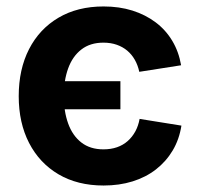

<svg xmlns="http://www.w3.org/2000/svg" viewBox="-20 -570 625 601"><path d="M304.2 10.7Q222.7 10.7 163.1 -24.4Q103.5 -59.6 71 -122.6Q38.6 -185.5 38.6 -269Q38.6 -353 71 -416.3Q103.5 -479.5 163.1 -514.6Q222.7 -549.8 304.2 -549.8Q353.5 -549.8 394.5 -536.9Q435.5 -523.9 467.3 -500Q499 -476.1 519.3 -442.1Q539.6 -408.2 546.9 -365.7L416 -345.2Q411.6 -365.7 402.1 -382.6Q392.6 -399.4 378.4 -411.4Q364.3 -423.3 345.5 -429.9Q326.7 -436.5 303.7 -436.5Q262.2 -436.5 234.6 -415Q207 -393.6 193.4 -356Q179.7 -318.4 179.7 -269.5Q179.7 -221.2 193.4 -183.3Q207 -145.5 234.6 -124Q262.2 -102.5 303.7 -102.5Q327.1 -102.5 346.2 -109.1Q365.2 -115.7 379.6 -128.4Q394 -141.1 403.6 -158.7Q413.1 -176.3 417 -197.8L547.9 -176.8Q541 -133.3 520.5 -98.9Q500 -64.5 468.3 -39.8Q436.5 -15.1 395 -2.2Q353.5 10.7 304.2 10.7ZM172.4 -228V-315.9H356.9V-228Z"/></svg>

Font: Inter 16pt
Style: Bold
Weight: 700
Version: Version 4.001;git-66647c0bb